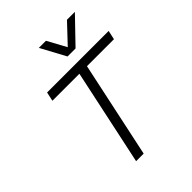

<svg xmlns="http://www.w3.org/2000/svg" viewBox="-257 -1067 1202 1202"><g transform="rotate(-45 344.0 -466.0)"><path d="M369 -638H130L143 -698H688L675 -638H436L300 0H233ZM367 -932 435 -807 553 -932H623L464 -767H393L304 -932Z"/></g></svg>

Font: Azeret Mono Light
Style: Italic
Weight: 300
Italic angle: -12°
Designer: Martin Vácha
Foundry: Displaay
Version: Version 1.000; Glyphs 3.0.3, build 3074